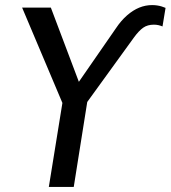

<svg xmlns="http://www.w3.org/2000/svg" viewBox="-20 -735 671 755"><path d="M172 0 231 -365 239 -298 67 -705H180L294 -403H283L436 -624Q456 -654 479.5 -674.5Q503 -695 527.5 -705Q552 -715 578 -715Q589 -715 598.5 -713.5Q608 -712 616 -709.5Q624 -707 631 -704L619 -631Q612 -634 603.5 -636Q595 -638 585 -638Q560 -638 543 -626Q526 -614 507 -588L297 -298L328 -365L270 0Z"/></svg>

Font: Nunito Sans 10pt Condensed SemiBold
Style: Italic
Weight: 600
Width: 3
Italic angle: -9°
Designer: Vernon Adams
Foundry: Vernon Adams
Version: Version 3.101;gftools[0.9.27]